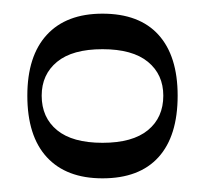

<svg xmlns="http://www.w3.org/2000/svg" viewBox="-20 -733 302 281"><path d="M130 -472Q77 -472 48.5 -503Q20 -534 20 -593Q20 -651 48.5 -682Q77 -713 130 -713Q184 -713 212 -682Q240 -651 240 -593Q240 -534 212 -503Q184 -472 130 -472ZM130 -524Q174 -524 196.5 -542.5Q219 -561 219 -593Q219 -624 196.5 -642.5Q174 -661 130 -661Q86 -661 63.5 -642.5Q41 -624 41 -593Q41 -561 63.5 -542.5Q86 -524 130 -524Z"/></svg>

Font: Ojuju Medium
Style: Regular
Weight: 500
Designer: Chisaokwu Joboson, Mirko Velimirovic
Foundry: Udi Foundry
Version: Version 1.000